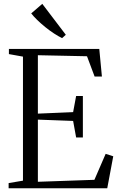

<svg xmlns="http://www.w3.org/2000/svg" viewBox="-20 -1004 640 1024"><path d="M102.5 -40.5V-702L27.5 -715.5V-743H509.5L523.5 -596H484.5L444 -704L182 -709.5V-398L370 -406L386 -492H422V-271H386L370 -359L182 -366V-34.5L483.5 -45L543.5 -183.5L584 -170.5L552 0H26V-27.5ZM310.5 -801Q292 -810 268.5 -825.2Q245 -840.5 221.5 -859.5Q198 -878.5 178.2 -897.8Q158.5 -917 146.5 -932.5L205.5 -983.5L331 -818.5L311.5 -801Z"/></svg>

Font: Merriweather 96pt Light
Style: Regular
Weight: 300
Version: Version 2.100